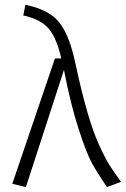

<svg xmlns="http://www.w3.org/2000/svg" viewBox="-20 -764 520 793"><path d="M76.2 -700.2 85 -744.1Q181.2 -724.6 223.6 -672.9Q266.1 -621.1 291 -504.4Q340.8 -271 388.2 -168Q413.1 -112.8 431.6 -83Q450.2 -53.2 480 -13.2L421.9 8.8Q381.8 -49.8 359.4 -90.8Q336.9 -131.8 304.7 -231.4Q272 -331.1 244.1 -475.1L86.9 8.8L30.8 -4.9L207 -522.9H232.9Q214.8 -605 182.1 -644.5Q149.4 -684.1 76.2 -700.2Z"/></svg>

Font: FiraSans-Light
Style: Regular
Weight: 300
Designer: Carrois Corporate & Edenspiekermann AG
Foundry: Carrois Corporate GbR & Edenspiekermann AG
Version: Version 3.106;PS 003.106;hotconv 1.0.70;makeotf.lib2.5.58329